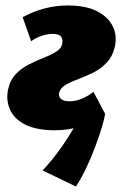

<svg xmlns="http://www.w3.org/2000/svg" viewBox="-20 -462 454 703"><path d="M181 15Q114 15 73 -5.5Q32 -26 16.5 -61Q1 -96 10 -136Q18 -171 39.5 -192.5Q61 -214 88.5 -227.5Q116 -241 142.5 -251.5Q169 -262 187.5 -274Q206 -286 208 -304Q211 -316 204 -327Q197 -338 173 -338Q155 -338 133 -331Q111 -324 94 -311L63 -399Q97 -418 139.5 -430Q182 -442 228 -442Q294 -442 335 -421Q376 -400 393 -365.5Q410 -331 400 -289Q392 -255 370.5 -232.5Q349 -210 322 -196.5Q295 -183 268 -173Q241 -163 221.5 -152Q202 -141 197 -124Q193 -110 202.5 -100.5Q212 -91 235 -91Q257 -91 281.5 -101.5Q306 -112 322 -126L365 -45Q329 -17 281 -1Q233 15 181 15ZM258 221 136 162Q172 124 202.5 80.5Q233 37 256 -3.5Q279 -44 293 -74L365 -45Q362 -26 352 7Q342 40 327.5 78.5Q313 117 295 154.5Q277 192 258 221Z"/></svg>

Font: Ysabeau Black
Style: Italic
Weight: 900
Italic angle: -12°
Version: Version 2.000;gftools[0.9.27.dev2+g8671c4b]